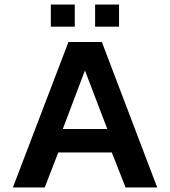

<svg xmlns="http://www.w3.org/2000/svg" viewBox="-20 -830 753 850"><path d="M205 -712V-810H311V-712ZM401 -712V-810H507V-712ZM37 0 283 -644H431L676 0H536L475 -155H238L178 0ZM258 -259H455L356 -518Z"/></svg>

Font: Kanit Medium
Style: Regular
Weight: 500
Designer: Katatrad Team
Foundry: CadsonDemak
Version: Version 2.000; ttfautohint (v1.8.3)